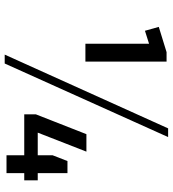

<svg xmlns="http://www.w3.org/2000/svg" viewBox="22 -770 756 841"><g transform="rotate(90 400.5 -350.0)"><path d="M250.4 -345.6H172.2V-644.6L205 -634.8L115.3 -606.4L98.3 -667L208.9 -701.1H250.4ZM542.8 -707.9H580.9L258.7 7.9H219.7ZM481.2 -128.3 568.2 -350H644.7L545.6 -96.1L513.1 -136.8H770.3V-77.7H481.2ZM660.5 -201.7 685.9 -267H738.8V0H660.5Z"/></g></svg>

Font: Pathway Extreme 8pt Thin
Style: Regular
Weight: 100
Designer: Eduardo Rodriguez Tunni
Foundry: Eduardo Rodriguez Tunni
Version: Version 1.000